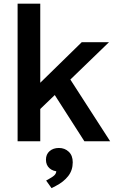

<svg xmlns="http://www.w3.org/2000/svg" viewBox="-20 -752 626 1022"><path d="M73.7 0V-732.4H194.3V-311.5L415 -527.3H560.1L354.5 -328.6L566.4 0H429.2L271.5 -246.1L194.3 -171.9V0ZM254.4 249.5 225.6 209 236.3 203.1Q260.7 189.9 270.3 180.2Q279.8 170.4 279.8 156.7V146.5L293.5 160.6Q262.7 160.6 243.7 143.8Q224.6 127 224.6 98.1Q224.6 69.3 243.9 52.5Q263.2 35.6 293.9 35.6Q324.7 35.6 345.9 55.7Q367.2 75.7 367.2 111.8Q367.2 154.3 343 185.3Q318.8 216.3 276.9 237.8Z"/></svg>

Font: Schibsted Grotesk SemiBold
Style: Regular
Weight: 600
Designer: Bakken & Baeck AS, Henrik Kongsvoll
Foundry: Schibsted ASA
Version: Version 1.100;gftools[0.9.25]